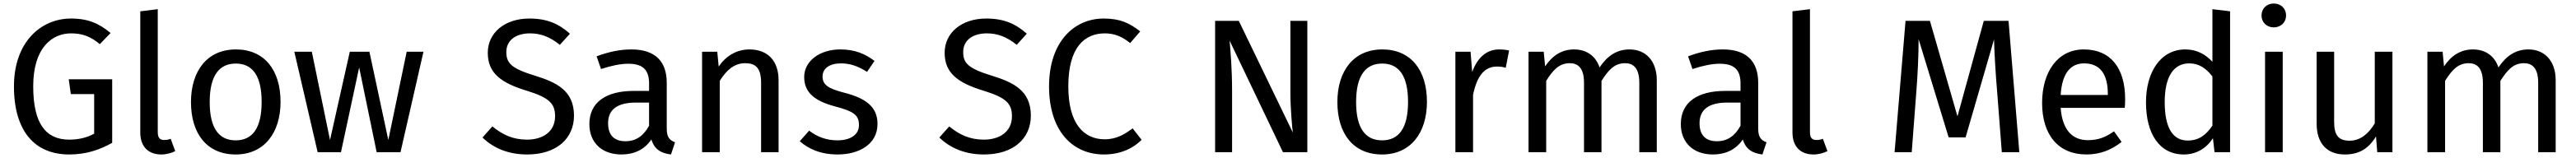

<svg xmlns="http://www.w3.org/2000/svg" viewBox="-20 -862 14579 895"><path d="M382 -757C211 -757 59 -623 59 -373C59 -116 179 13 372 13C467 13 544 -13 615 -53V-413H369L381 -329H513V-105C471 -81 421 -71 372 -71C241 -71 168 -159 168 -373C168 -592 275 -673 382 -673C449 -673 494 -654 545 -612L606 -675C542 -728 481 -757 382 -757Z M893 13C922 13 950 5 972 -6L946 -76C935 -71 923 -69 909 -69C883 -69 873 -84 873 -114V-810L774 -798V-112C774 -31 820 13 893 13Z M1315 -582C1153 -582 1061 -460 1061 -284C1061 -104 1152 13 1314 13C1475 13 1568 -109 1568 -285C1568 -465 1477 -582 1315 -582ZM1315 -502C1409 -502 1461 -433 1461 -285C1461 -136 1409 -67 1314 -67C1219 -67 1167 -136 1167 -284C1167 -433 1220 -502 1315 -502Z M2377 -569H2282L2178 -69L2071 -569H1960L1848 -69L1745 -569H1646L1778 0H1910L2013 -480L2112 0H2247Z M2976 -757C2838 -757 2741 -677 2741 -563C2741 -447 2817 -392 2962 -348C3088 -309 3122 -276 3122 -204C3122 -114 3050 -71 2963 -71C2882 -71 2823 -100 2767 -146L2711 -83C2773 -23 2857 13 2964 13C3131 13 3229 -78 3229 -207C3229 -350 3128 -396 3009 -433C2875 -474 2846 -504 2846 -567C2846 -638 2905 -673 2980 -673C3041 -673 3093 -653 3149 -608L3206 -671C3143 -727 3078 -757 2976 -757Z M3754 -133V-393C3754 -512 3691 -582 3554 -582C3490 -582 3427 -569 3357 -543L3382 -471C3440 -490 3493 -501 3535 -501C3614 -501 3654 -471 3654 -389V-347H3567C3408 -347 3316 -281 3316 -159C3316 -57 3384 13 3498 13C3567 13 3627 -13 3667 -72C3684 -16 3721 6 3778 13L3801 -56C3772 -67 3754 -83 3754 -133ZM3520 -62C3456 -62 3422 -97 3422 -164C3422 -242 3475 -281 3580 -281H3654V-150C3622 -91 3579 -62 3520 -62Z M4222 -582C4148 -582 4087 -543 4048 -485L4040 -569H3954V0H4054V-404C4092 -464 4135 -504 4198 -504C4254 -504 4288 -480 4288 -394V0H4387V-408C4387 -516 4327 -582 4222 -582Z M4737 -582C4619 -582 4532 -516 4532 -426C4532 -346 4580 -293 4704 -260C4814 -231 4842 -210 4842 -153C4842 -99 4794 -67 4720 -67C4658 -67 4605 -87 4560 -122L4507 -62C4557 -18 4626 13 4722 13C4837 13 4947 -41 4947 -160C4947 -259 4877 -307 4758 -337C4666 -361 4636 -382 4636 -429C4636 -474 4675 -503 4740 -503C4793 -503 4837 -487 4888 -455L4930 -517C4876 -558 4817 -582 4737 -582Z M5562 -757C5424 -757 5327 -677 5327 -563C5327 -447 5403 -392 5548 -348C5674 -309 5708 -276 5708 -204C5708 -114 5636 -71 5549 -71C5468 -71 5409 -100 5353 -146L5297 -83C5359 -23 5443 13 5550 13C5717 13 5815 -78 5815 -207C5815 -350 5714 -396 5595 -433C5461 -474 5432 -504 5432 -567C5432 -638 5491 -673 5566 -673C5627 -673 5679 -653 5735 -608L5792 -671C5729 -727 5664 -757 5562 -757Z M6227 -757C6059 -757 5918 -624 5918 -373C5918 -122 6049 13 6229 13C6330 13 6401 -28 6442 -70L6391 -135C6349 -104 6303 -73 6233 -73C6117 -73 6027 -158 6027 -373C6027 -597 6121 -673 6234 -673C6286 -673 6331 -656 6377 -618L6434 -684C6374 -731 6321 -757 6227 -757Z M7380 -744H7284V-338C7284 -247 7295 -129 7298 -111L6992 -744H6858V0H6954V-341C6954 -480 6945 -570 6940 -632L7242 0H7380Z M7804 -582C7642 -582 7550 -460 7550 -284C7550 -104 7641 13 7803 13C7964 13 8057 -109 8057 -285C8057 -465 7966 -582 7804 -582ZM7804 -502C7898 -502 7950 -433 7950 -285C7950 -136 7898 -67 7803 -67C7708 -67 7656 -136 7656 -284C7656 -433 7709 -502 7804 -502Z M8466 -582C8397 -582 8344 -539 8313 -454L8304 -569H8218V0H8318V-325C8341 -434 8383 -485 8454 -485C8474 -485 8486 -483 8503 -478L8522 -576C8505 -580 8484 -582 8466 -582Z M9204 -582C9127 -582 9075 -541 9034 -480C9013 -544 8961 -582 8890 -582C8816 -582 8764 -543 8726 -486L8718 -569H8632V0H8732V-404C8770 -464 8804 -504 8866 -504C8909 -504 8946 -480 8946 -394V0H9045V-404C9084 -464 9117 -504 9179 -504C9222 -504 9259 -480 9259 -394V0H9358V-408C9358 -515 9297 -582 9204 -582Z M9932 -133V-393C9932 -512 9869 -582 9732 -582C9668 -582 9605 -569 9535 -543L9560 -471C9618 -490 9671 -501 9713 -501C9792 -501 9832 -471 9832 -389V-347H9745C9586 -347 9494 -281 9494 -159C9494 -57 9562 13 9676 13C9745 13 9805 -13 9845 -72C9862 -16 9899 6 9956 13L9979 -56C9950 -67 9932 -83 9932 -133ZM9698 -62C9634 -62 9600 -97 9600 -164C9600 -242 9653 -281 9758 -281H9832V-150C9800 -91 9757 -62 9698 -62Z M10245 13C10274 13 10302 5 10324 -6L10298 -76C10287 -71 10275 -69 10261 -69C10235 -69 10225 -84 10225 -114V-810L10126 -798V-112C10126 -31 10172 13 10245 13Z M11349 -744H11209L11060 -203L10904 -744H10766L10704 0H10801L10826 -328C10835 -437 10840 -553 10840 -640L11010 -84H11106L11267 -639C11268 -578 11275 -453 11285 -336L11311 0H11410Z M12009 -301C12009 -475 11928 -582 11775 -582C11628 -582 11539 -456 11539 -279C11539 -98 11631 13 11790 13C11869 13 11933 -14 11989 -58L11946 -118C11896 -83 11854 -68 11798 -68C11716 -68 11654 -119 11644 -251H12007C12008 -264 12009 -282 12009 -301ZM11911 -324H11644C11652 -450 11702 -503 11777 -503C11867 -503 11911 -442 11911 -330Z M12503 -810V-512C12466 -552 12417 -582 12350 -582C12211 -582 12127 -456 12127 -282C12127 -105 12203 13 12341 13C12412 13 12469 -22 12506 -79L12515 0H12603V-798ZM12363 -66C12281 -66 12233 -134 12233 -284C12233 -432 12286 -503 12372 -503C12428 -503 12468 -474 12503 -429V-150C12466 -97 12427 -66 12363 -66Z M12850 -842C12809 -842 12781 -813 12781 -774C12781 -737 12809 -707 12850 -707C12892 -707 12920 -737 12920 -774C12920 -813 12892 -842 12850 -842ZM12901 -569H12801V0H12901Z M13522 -569H13422V-163C13388 -106 13341 -65 13280 -65C13218 -65 13192 -94 13192 -172V-569H13093V-161C13093 -50 13152 13 13252 13C13333 13 13386 -19 13429 -89L13436 0H13522Z M14292 -582C14215 -582 14163 -541 14122 -480C14101 -544 14049 -582 13978 -582C13904 -582 13852 -543 13814 -486L13806 -569H13720V0H13820V-404C13858 -464 13892 -504 13954 -504C13997 -504 14034 -480 14034 -394V0H14133V-404C14172 -464 14205 -504 14267 -504C14310 -504 14347 -480 14347 -394V0H14446V-408C14446 -515 14385 -582 14292 -582Z"/></svg>

Font: Glow Sans SC Normal Medium
Style: Regular
Weight: 600
Designer: Ryoko NISHIZUKA (kana, bopomofo & ideographs); Paul D. Hunt (Latin, Greek & Cyrillic); Sandoll Communications, Soo-young
Version: Version 0.93